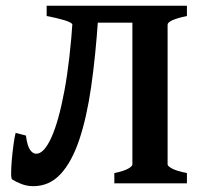

<svg xmlns="http://www.w3.org/2000/svg" viewBox="-20 -635 698 665"><path d="M263.7 -536.6 231.9 -549.3Q228 -557.6 202.4 -565.2Q176.8 -572.8 141.6 -579.6V-615.2H627.4V-579.6Q560.5 -565.4 560.5 -549.3V-65.4Q560.5 -59.6 576.4 -51Q592.3 -42.5 627.4 -35.6V0H376V-35.6Q409.2 -42.5 423.8 -50.8Q438.5 -59.1 438.5 -65.4V-556.6H306.2ZM319.8 -570.8Q311 -440.9 295.7 -334.2Q280.3 -227.5 254.4 -150.6Q228.5 -73.7 189.7 -32Q150.9 9.8 95.2 9.8Q73.2 9.8 53.5 2Q33.7 -5.9 22 -13.7Q18.6 -15.6 18.6 -35.4Q18.6 -55.2 21 -82.3Q23.4 -109.4 26.9 -135Q30.3 -160.6 34.2 -174.8L69.8 -165.5Q74.2 -130.9 83.7 -116.7Q93.3 -102.5 105.5 -102.5Q132.3 -102.5 157.7 -158.2Q183.1 -213.9 202.9 -319.6Q222.7 -425.3 232.4 -575.7Z"/></svg>

Font: Gentium Plus
Style: Bold
Weight: 700
Designer: Victor Gaultney, Annie Olsen, Iska Routamaa, Becca Hirsbrunner
Foundry: SIL International
Version: Version 6.101